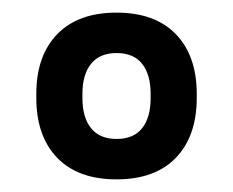

<svg xmlns="http://www.w3.org/2000/svg" viewBox="-20 -672 369 304"><path d="M164.5 -388Q103.5 -388 70.5 -422.2Q37.5 -456.5 37.5 -517V-523.5Q37.5 -583.5 70.5 -617.8Q103.5 -652 164.5 -652Q225.5 -652 258.5 -617.8Q291.5 -583.5 291.5 -523.5V-517Q291.5 -456.5 258.5 -422.2Q225.5 -388 164.5 -388ZM164.5 -452Q191.5 -452 205 -469Q218.5 -486 218.5 -516.5V-523.5Q218.5 -554 205 -571Q191.5 -588 164.5 -588Q138 -588 124.2 -571Q110.5 -554 110.5 -523.5V-516.5Q110.5 -486 124.2 -469Q138 -452 164.5 -452Z"/></svg>

Font: Anek Gujarati Medium Medium
Style: Regular
Weight: 500
Version: Version 1.003